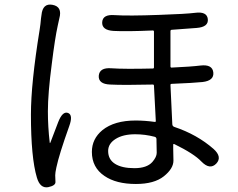

<svg xmlns="http://www.w3.org/2000/svg" viewBox="-20 -779 1040 838"><path d="M190 38Q155 44 141 -4Q115 -91 115 -279Q115 -415 153 -649Q157 -674 159 -699L161 -713Q166 -766 209 -758Q253 -750 239 -699Q237 -692 232 -667Q220 -613 206 -500Q189 -371 189 -293Q189 -226 197 -157Q198 -152 200 -157L234 -246Q253 -295 277 -286Q300 -277 282 -228Q238 -105 226 -48Q221 -25 221 -14Q221 -3 222 14Q224 31 190 38ZM573 24Q487 24 436 -11Q381 -48 381 -116Q381 -173 427 -211Q479 -253 572 -253Q611 -253 655 -247Q660 -246 660 -251L652 -405Q652 -410 647 -410Q519 -407 461 -410Q409 -412 411 -448Q414 -485 466 -481Q523 -477 647 -480Q652 -480 652 -485V-641Q652 -646 647 -646Q533 -641 476 -644Q424 -647 426 -682Q428 -717 480 -713Q540 -709 674 -714Q792 -718 831 -723Q883 -730 887 -696Q891 -661 838 -657L730 -649Q724 -649 724 -643V-489Q724 -484 729 -484Q815 -488 855 -493Q907 -499 911 -463Q915 -427 864 -421Q826 -417 729 -413Q724 -413 724 -408L732 -238Q732 -228 741 -225Q840 -192 912 -129Q951 -94 924 -65Q896 -36 859 -74Q827 -108 741 -150Q736 -152 736 -147V-130Q737 -104 737 -78Q737 -43 695 -9.5Q653 24 573 24ZM645 -72Q664 -94 664 -112Q664 -138 663 -164V-171Q663 -180 655 -182Q613 -193 570 -193Q517 -193 484.5 -172.5Q452 -152 452 -120Q452 -83 482 -64Q512 -45 566.5 -45Q621 -45 645 -72Z"/></svg>

Font: Resource Han Rounded CN
Style: Regular
Weight: 400
Designer: Cyano Hao (round all glyphs); Ryoko NISHIZUKA  (kana, bopomofo & ideographs); Paul D. Hunt (Latin, Greek & Cyrillic); Sa
Foundry: Cyano Hao
Version: 0.990